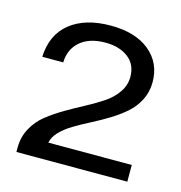

<svg xmlns="http://www.w3.org/2000/svg" viewBox="-74 -832 541 574"><g transform="rotate(15 196.0 -545.0)"><path d="M25.9 -339.8Q25.9 -372.6 40.8 -399.9Q55.7 -427.2 79.6 -446Q103.5 -464.8 132.3 -481.7Q161.1 -498.5 190.2 -513.9Q219.2 -529.3 243.2 -545.4Q267.1 -561.5 282 -583.5Q296.9 -605.5 296.9 -630.9Q296.9 -669.4 269.5 -690.2Q242.2 -710.9 199.2 -710.9Q149.4 -710.9 121.1 -686.5Q92.8 -662.1 91.8 -621.1H26.9Q29.8 -690.4 76.2 -727.3Q122.6 -764.2 201.2 -764.2Q277.8 -764.2 321.5 -728.3Q365.2 -692.4 365.2 -632.8Q365.2 -602.5 352.1 -576.9Q338.9 -551.3 317.6 -533Q296.4 -514.6 270.3 -498.8Q244.1 -482.9 217.5 -469.2Q190.9 -455.6 168.5 -442.1Q146 -428.7 130.1 -412.4Q114.3 -396 110.8 -377.9H369.1V-326.2H25.9Z"/></g></svg>

Font: Lumene Sans Expanded
Style: Regular
Weight: 400
Width: 7
Designer: Deni Anggara
Version: Version 1.003;Glyphs 3.1.2 (3151)